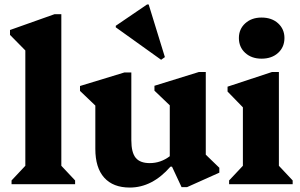

<svg xmlns="http://www.w3.org/2000/svg" viewBox="-20 -829 1350 864"><path d="M32 0V-17L94 -83V-602L25 -672V-694L225 -765H256V-83L318 -17V0Z M564 15Q489 15 449 -29.5Q409 -74 409 -159V-354L340 -420V-442L540 -503H571V-198Q571 -143 590.5 -119Q610 -95 654 -95Q703 -95 744 -126V-355L675 -421V-443L875 -505H906V-133L967 -74V-52L822 13H797L754 -79H747Q665 15 564 15ZM705 -560 501 -706V-713L642 -809H649L722 -572Z M1011 0V-17L1073 -83V-346L1004 -417V-439L1204 -505H1235V-83L1297 -17V0ZM1157 -565Q1112 -565 1083.5 -591Q1055 -617 1055 -658Q1055 -698 1083.5 -724Q1112 -750 1157 -750Q1203 -750 1231.5 -724Q1260 -698 1260 -658Q1260 -617 1231.5 -591Q1203 -565 1157 -565Z"/></svg>

Font: Platypi
Style: Bold
Weight: 700
Designer: David Sargent
Foundry: Bolt Cutter Type
Version: Version 1.200; ttfautohint (v1.8.4.7-5d5b)